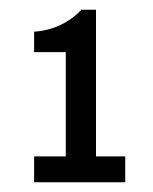

<svg xmlns="http://www.w3.org/2000/svg" viewBox="-20 -814 314 394"><path d="M50 -440V-493H115V-707H50V-749Q67 -750 84 -755Q101 -760 117.5 -770Q134 -780 147 -794H177V-493H237V-440Z"/></svg>

Font: Archivo Condensed Medium
Style: Regular
Weight: 500
Width: 3
Designer: Hector Gatti
Foundry: Omnibus-Type
Version: Version 2.001